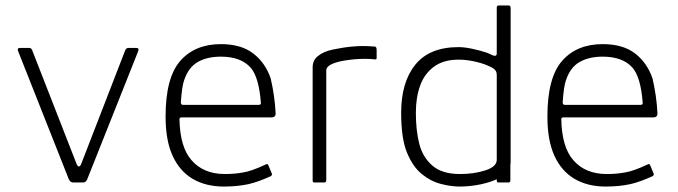

<svg xmlns="http://www.w3.org/2000/svg" viewBox="-20 -670 2490 705"><path d="M233 -11 47 -481Q41 -494 54 -494H87Q95 -494 98 -486L262 -66Q269 -52 277 -65L440 -486Q444 -494 452 -494H481Q492 -494 487 -481L300 -11Q295 0 286 0H248Q239 0 233 -11Z M938 -291Q931 -387 900 -422Q864 -462 791 -462Q741 -462 706.5 -442.5Q672 -423 656 -375Q648 -353 644 -294Q645 -285 651 -285H930Q938 -285 938 -291ZM639 -232Q641 -130 683 -82Q727 -31 806 -31Q843 -31 874 -37Q902 -41 958 -67Q963 -69 965 -64L978 -33Q980 -26 974 -23Q928 -2 893 6Q852 15 802 15Q736 15 688 -13Q640 -41 614 -97.5Q588 -154 588 -242Q588 -385 642 -446.5Q696 -508 791 -508Q865 -508 909.5 -474Q954 -440 974 -382Q989 -317 992 -255Q993 -239 977 -239H645Q639 -238 639 -232Z M1128 -8V-422Q1128 -448 1146 -463Q1167 -481 1202 -488Q1240 -496 1273 -499Q1296 -501 1312.5 -501Q1329 -501 1357 -499Q1363 -498 1363 -486V-457Q1363 -451 1356 -452Q1322 -456 1278 -452Q1178 -442 1178 -411V-9Q1178 0 1171 0H1133Q1128 0 1128 -8Z M1669 -31Q1721 -31 1762.5 -44.5Q1804 -58 1804 -83V-396Q1804 -412 1788 -421Q1762 -435 1732 -442Q1697 -451 1664 -451Q1609 -451 1574 -425.5Q1539 -400 1523 -356.5Q1507 -313 1507 -256Q1507 -191 1519.5 -142Q1532 -93 1567.5 -62Q1603 -31 1669 -31ZM1804 -474V-642Q1804 -650 1812 -650H1847Q1855 -650 1855 -641V-76Q1855 -52 1838 -35Q1821 -18 1792.5 -7Q1764 4 1731 9.5Q1698 15 1668 15Q1635 15 1597.5 5Q1560 -5 1527.5 -32Q1495 -59 1474 -110.5Q1453 -162 1453 -256Q1453 -368 1505 -432.5Q1557 -497 1664 -497Q1685 -497 1713.5 -491Q1742 -485 1769 -476L1789 -467Q1804 -461 1804 -474ZM1805 -136H1854V-8Q1854 0 1847 0H1810Q1804 0 1804 -8Z M2340 -291Q2333 -387 2302 -422Q2266 -462 2193 -462Q2143 -462 2108.5 -442.5Q2074 -423 2058 -375Q2050 -353 2046 -294Q2047 -285 2053 -285H2332Q2340 -285 2340 -291ZM2041 -232Q2043 -130 2085 -82Q2129 -31 2208 -31Q2245 -31 2276 -37Q2304 -41 2360 -67Q2365 -69 2367 -64L2380 -33Q2382 -26 2376 -23Q2330 -2 2295 6Q2254 15 2204 15Q2138 15 2090 -13Q2042 -41 2016 -97.5Q1990 -154 1990 -242Q1990 -385 2044 -446.5Q2098 -508 2193 -508Q2267 -508 2311.5 -474Q2356 -440 2376 -382Q2391 -317 2394 -255Q2395 -239 2379 -239H2047Q2041 -238 2041 -232Z"/></svg>

Font: Vivano Light
Style: Regular
Weight: 300
Designer: Joe Prince, Josias Burgherr
Version: Version 2.064;September 19, 2022;FontCreator 14.0.0.2877 64-